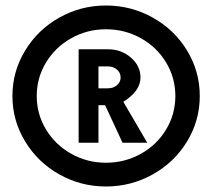

<svg xmlns="http://www.w3.org/2000/svg" viewBox="-20 -722 767 694"><path d="M370.1 -481.9H335.9V-402.8H370.1Q389.6 -402.8 402.8 -414.1Q416 -425.3 416 -441.9Q416 -459 402.8 -470.5Q389.6 -481.9 370.1 -481.9ZM512.2 -206.1H422.9L359.9 -341.8H335.9V-206.1H264.2V-543.9H370.1Q418.5 -543.9 453.1 -513.9Q487.8 -483.9 487.8 -441.9Q487.8 -393.1 425.8 -354ZM362.8 -616.2Q295.4 -616.2 237.8 -584Q180.2 -551.8 146.5 -496.3Q112.8 -440.9 112.8 -375Q112.8 -309.1 146.5 -253.7Q180.2 -198.2 237.8 -166Q295.4 -133.8 362.8 -133.8Q431.2 -133.8 489 -166Q546.9 -198.2 580.3 -253.7Q613.8 -309.1 613.8 -375Q613.8 -440.9 580.3 -496.3Q546.9 -551.8 489 -584Q431.2 -616.2 362.8 -616.2ZM362.8 -47.9Q272 -47.9 194.1 -91.8Q116.2 -135.7 70.6 -211.2Q24.9 -286.6 24.9 -375Q24.9 -463.4 70.6 -538.8Q116.2 -614.3 194.1 -658.2Q272 -702.1 362.8 -702.1Q454.1 -702.1 532.5 -658.2Q610.8 -614.3 656.5 -538.8Q702.1 -463.4 702.1 -375Q702.1 -286.6 656.5 -211.2Q610.8 -135.7 532.5 -91.8Q454.1 -47.9 362.8 -47.9Z"/></svg>

Font: Glacial Indifference
Style: Bold
Weight: 700
Version: Version 1.001